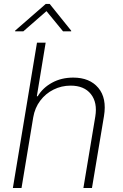

<svg xmlns="http://www.w3.org/2000/svg" viewBox="-20 -941 616 961"><path d="M146.3 -353.7 87.7 0H44.4L165.1 -727.3H208.5L164.4 -459.2H168.7Q194.2 -501.8 240.8 -527.2Q287.3 -552.6 346.6 -552.6Q429 -552.6 472.1 -501.2Q515.3 -449.9 500.4 -359.7L440.3 0H397.4L457 -358Q468.4 -427.9 434.8 -470.2Q401.3 -512.4 333.5 -512.4Q287.6 -512.4 247.9 -492.5Q208.1 -472.7 181.3 -437Q154.5 -401.3 146.3 -353.7ZM96.7 -784.1 212.6 -885.3 295.6 -784.1H336.4L336.2 -787.6L228.8 -921.2H208.9L55.6 -787.6L55.9 -784.1Z"/></svg>

Font: Inter UI Extra Light
Style: Italic
Weight: 200
Italic angle: -9.39999°
Designer: Rasmus Andersson
Foundry: rsms
Version: 3.2;8d6f07862